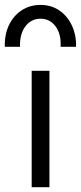

<svg xmlns="http://www.w3.org/2000/svg" viewBox="-50 -780 337 800"><path d="M82 0V-485H156V0ZM-30 -585Q-31.5 -635.5 -12.8 -675Q6 -714.5 40.2 -737Q74.5 -759.5 119 -759.5Q163 -759.5 196.8 -736.8Q230.5 -714 249.2 -674.5Q268 -635 267 -585H202.5Q205.5 -637.5 181.8 -669.8Q158 -702 119 -702Q79.5 -702 55.5 -669.8Q31.5 -637.5 33.5 -585Z"/></svg>

Font: Geologica Cursive ExtraLight
Style: Regular
Weight: 250
Designer: Sindre Bremnes, Frode Helland
Foundry: Monokrom Skriftforlag AS
Version: Version 1.010;gftools[0.9.28]